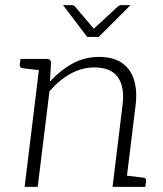

<svg xmlns="http://www.w3.org/2000/svg" viewBox="-20 -729 635 749"><path d="M76 0 137 -499H165Q178 -499 179 -485L175 -411Q214 -454 262 -480.5Q310 -507 366 -507Q421 -507 455 -484Q489 -461 502.5 -418.5Q516 -376 509 -319L470 0H419L458 -319Q467 -389 440 -427.5Q413 -466 348 -466Q300 -466 255.5 -441.5Q211 -417 173 -373L127 0ZM453 0 464 -45 539 -36Q545 -36 547.5 -32.5Q550 -29 550 -23L547 0ZM154 -499 143 -454 68 -463Q62 -464 59.5 -467Q57 -470 57 -476L60 -499ZM489 -709 365 -585H320L226 -709H260Q268 -709 273 -703L346 -617L439 -703Q441 -705 445 -707Q449 -709 454 -709Z"/></svg>

Font: Aleo Light
Style: Italic
Weight: 300
Italic angle: -7°
Designer: Alessio Laiso
Foundry: Alessio Laiso
Version: Version 2.001;gftools[0.9.29]